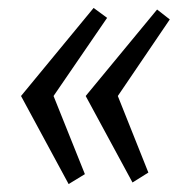

<svg xmlns="http://www.w3.org/2000/svg" viewBox="-20 -484 454 484"><path d="M33 -242 216 -464 250 -439 115 -242 194 -45 153 -20ZM196 -242 376 -460 408 -435 277 -242 354 -49 314 -24Z"/></svg>

Font: Andada SC
Style: Italic
Weight: 400
Italic angle: -8.29999°
Designer: Carolina Giovagnoli
Foundry: Carolina Giovagnoli
Version: Version 1.003